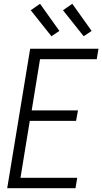

<svg xmlns="http://www.w3.org/2000/svg" viewBox="-20 -992 540 1012"><path d="M18 0 139 -735H499L490 -680H191L147 -410H391L381 -355H137L88 -55H387L378 0ZM421 -801 312 -938 361 -972 463 -829ZM251 -801 142 -938 191 -972 293 -829Z"/></svg>

Font: Iosevka Light Oblique
Style: Regular
Weight: 300
Italic angle: -9°
Monospace: yes
Designer: Belleve Invis
Foundry: Belleve Invis
Version: Version 32.5.0; ttfautohint (v1.8.4)